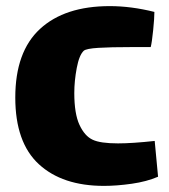

<svg xmlns="http://www.w3.org/2000/svg" viewBox="-20 -597 553 628"><path d="M497 -19Q460 -3 411 4Q362 11 320 11Q184 11 107 -60Q30 -131 30 -278Q30 -428 111 -502.5Q192 -577 339 -577Q409 -577 485 -558Q485 -538 481 -498.5Q477 -459 473 -443H410Q341 -443 301.5 -440.5Q262 -438 254 -431Q239 -417 231 -374.5Q223 -332 223 -293Q223 -225 240 -188.5Q257 -152 283 -140Q308 -128 366 -128Q412 -128 486 -136Z"/></svg>

Font: Lalezar
Style: Regular
Weight: 400
Designer: Borna Izadpanah
Foundry: Borna Izadpanah
Version: Version 1.003